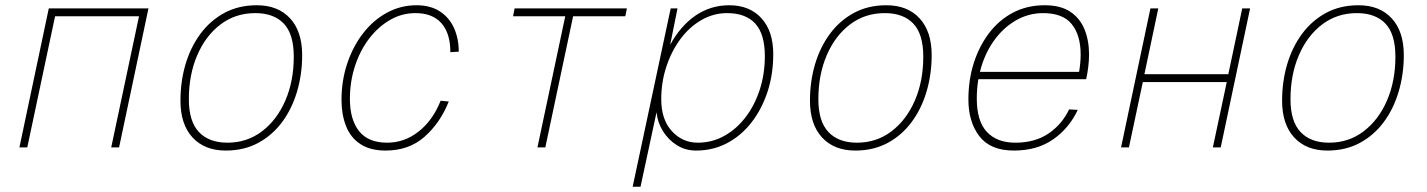

<svg xmlns="http://www.w3.org/2000/svg" viewBox="-20 -562 5440 732"><path d="M54 0 166 -530H546L434 0H404L510 -500H190L84 0Z M841 12Q760 12 714 -38Q668 -88 668 -178Q668 -252 687.5 -317.5Q707 -383 744.5 -433.5Q782 -484 836 -513Q890 -542 959 -542Q1040 -542 1086 -492Q1132 -442 1132 -352Q1132 -279 1112.5 -213Q1093 -147 1055.5 -96.5Q1018 -46 964 -17Q910 12 841 12ZM847 -18Q922 -18 979 -61.5Q1036 -105 1068 -179Q1100 -253 1100 -346Q1100 -432 1062 -472Q1024 -512 953 -512Q878 -512 821 -469Q764 -426 732 -351.5Q700 -277 700 -184Q700 -99 738.5 -58.5Q777 -18 847 -18Z M1450 12Q1391 12 1353.5 -13Q1316 -38 1299 -82Q1282 -126 1282 -181Q1282 -255 1304 -320.5Q1326 -386 1365 -436Q1404 -486 1456 -514Q1508 -542 1568 -542Q1621 -542 1657 -518.5Q1693 -495 1711 -455Q1729 -415 1729 -365L1697 -363Q1697 -435 1663 -473.5Q1629 -512 1564 -512Q1512 -512 1467 -486Q1422 -460 1387.5 -415Q1353 -370 1333.5 -310.5Q1314 -251 1314 -185Q1314 -106 1349 -62Q1384 -18 1456 -18Q1522 -18 1576 -60.5Q1630 -103 1660 -178L1691 -175Q1658 -93 1598.5 -40.5Q1539 12 1450 12Z M2029 0 2135 -500H1936L1942 -530H2370L2364 -500H2165L2059 0Z M2392 150 2537 -530H2563L2535 -391Q2574 -463 2631.5 -502.5Q2689 -542 2760 -542Q2838 -542 2883 -492.5Q2928 -443 2928 -356Q2928 -278 2906 -211.5Q2884 -145 2844.5 -94.5Q2805 -44 2751.5 -16Q2698 12 2634 12Q2593 12 2560.5 -8.5Q2528 -29 2507.5 -62Q2487 -95 2483 -134L2422 150ZM2640 -18Q2694 -18 2740.5 -43.5Q2787 -69 2822 -114.5Q2857 -160 2876.5 -220Q2896 -280 2896 -348Q2896 -432 2859.5 -472Q2823 -512 2752 -512Q2700 -512 2654 -485.5Q2608 -459 2574 -413Q2540 -367 2520.5 -308Q2501 -249 2501 -184Q2501 -106 2541.5 -62Q2582 -18 2640 -18Z M3241 12Q3160 12 3114 -38Q3068 -88 3068 -178Q3068 -252 3087.5 -317.5Q3107 -383 3144.5 -433.5Q3182 -484 3236 -513Q3290 -542 3359 -542Q3440 -542 3486 -492Q3532 -442 3532 -352Q3532 -279 3512.5 -213Q3493 -147 3455.5 -96.5Q3418 -46 3364 -17Q3310 12 3241 12ZM3247 -18Q3322 -18 3379 -61.5Q3436 -105 3468 -179Q3500 -253 3500 -346Q3500 -432 3462 -472Q3424 -512 3353 -512Q3278 -512 3221 -469Q3164 -426 3132 -351.5Q3100 -277 3100 -184Q3100 -99 3138.5 -58.5Q3177 -18 3247 -18Z M3845 12Q3756 12 3714 -42.5Q3672 -97 3672 -183Q3672 -257 3692.5 -321.5Q3713 -386 3751 -436Q3789 -486 3842.5 -514Q3896 -542 3963 -542Q4023 -542 4060 -517.5Q4097 -493 4114.5 -450.5Q4132 -408 4132 -354Q4132 -332 4129 -307Q4126 -282 4121 -260H3710Q3704 -224 3704 -187Q3704 -100 3742.5 -59Q3781 -18 3851 -18Q3926 -18 3977.5 -53Q4029 -88 4056 -145L4089 -143Q4056 -73 3995 -30.5Q3934 12 3845 12ZM3957 -512Q3900 -512 3851 -483Q3802 -454 3767 -403.5Q3732 -353 3716 -288H4094Q4100 -323 4100 -354Q4100 -428 4066 -470Q4032 -512 3957 -512Z M4254 0 4366 -530H4396L4343 -279H4663L4716 -530H4746L4634 0H4604L4657 -249H4337L4284 0Z M5041 12Q4960 12 4914 -38Q4868 -88 4868 -178Q4868 -252 4887.5 -317.5Q4907 -383 4944.5 -433.5Q4982 -484 5036 -513Q5090 -542 5159 -542Q5240 -542 5286 -492Q5332 -442 5332 -352Q5332 -279 5312.5 -213Q5293 -147 5255.5 -96.5Q5218 -46 5164 -17Q5110 12 5041 12ZM5047 -18Q5122 -18 5179 -61.5Q5236 -105 5268 -179Q5300 -253 5300 -346Q5300 -432 5262 -472Q5224 -512 5153 -512Q5078 -512 5021 -469Q4964 -426 4932 -351.5Q4900 -277 4900 -184Q4900 -99 4938.5 -58.5Q4977 -18 5047 -18Z"/></svg>

Font: Geist Mono Thin
Style: Italic
Weight: 100
Italic angle: -12°
Monospace: yes
Designer: Basement.studio, Andrés Briganti, Mateo Zaragoza
Foundry: Basement.studio, Vercel, Andrés Briganti, Guido Ferreyra, Mateo Zaragoza
Version: Version 1.500; ttfautohint (v1.8.4.7-5d5b)